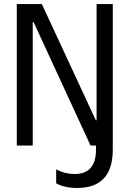

<svg xmlns="http://www.w3.org/2000/svg" viewBox="-20 -720 640 950"><path d="M538 -700V20Q538 210 362 210Q299 210 258 187V118Q301 141 349 141Q455 141 455 20V0H428L146 -611H142V0H63V-700H187L454 -125H458V-700Z"/></svg>

Font: CommitMono
Style: 450Regular
Weight: 450
Designer: Eigil Nikolajsen
Foundry: Eigil Nikolajsen
Version: Version 1.002